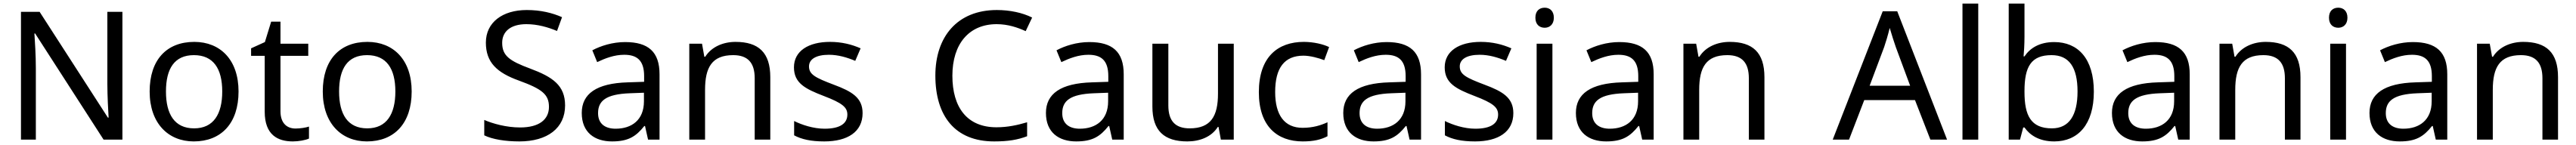

<svg xmlns="http://www.w3.org/2000/svg" viewBox="-20 -780 14374 810"><path d="M663 0V-714H579V-311C579 -246 584 -155 586 -123H582L201 -714H97V0H180V-399C180 -472 175 -546 172 -593H176L558 0Z M1311 -269C1311 -446 1209 -546 1064 -546C910 -546 815 -446 815 -269C815 -91 919 10 1061 10C1214 10 1311 -91 1311 -269ZM906 -269C906 -396 953 -472 1062 -472C1171 -472 1220 -396 1220 -269C1220 -142 1171 -63 1063 -63C954 -63 906 -142 906 -269Z M1629 -62C1580 -62 1545 -93 1545 -158V-468H1700V-536H1545V-659H1493L1458 -545L1381 -510V-468H1457V-156C1457 -26 1530 10 1614 10C1646 10 1685 3 1704 -6V-73C1687 -67 1655 -62 1629 -62Z M2277 -269C2277 -446 2175 -546 2030 -546C1876 -546 1781 -446 1781 -269C1781 -91 1885 10 2027 10C2180 10 2277 -91 2277 -269ZM1872 -269C1872 -396 1919 -472 2028 -472C2137 -472 2186 -396 2186 -269C2186 -142 2137 -63 2029 -63C1920 -63 1872 -142 1872 -269Z M3133 -191C3133 -303 3064 -350 2938 -397C2822 -440 2782 -469 2782 -541C2782 -603 2828 -645 2917 -645C2979 -645 3038 -628 3088 -607L3116 -684C3062 -708 2997 -724 2919 -724C2784 -724 2691 -655 2691 -542C2691 -431 2753 -374 2875 -330C3004 -283 3043 -253 3043 -183C3043 -112 2988 -68 2882 -68C2806 -68 2730 -89 2682 -110V-24C2727 -2 2798 10 2878 10C3034 10 3133 -64 3133 -191Z M3468 -545C3398 -545 3332 -524 3285 -499L3312 -433C3356 -454 3407 -474 3463 -474C3533 -474 3574 -444 3574 -355V-323L3483 -320C3308 -315 3226 -256 3226 -149C3226 -40 3298 10 3395 10C3485 10 3528 -17 3575 -76H3579L3596 0H3660V-365C3660 -490 3598 -545 3468 -545ZM3494 -259 3573 -262V-214C3573 -110 3505 -61 3415 -61C3357 -61 3317 -88 3317 -148C3317 -216 3360 -254 3494 -259Z M4084 -546C4016 -546 3950 -519 3915 -463H3910L3897 -536H3826V0H3914V-278C3914 -403 3952 -472 4071 -472C4153 -472 4191 -429 4191 -343V0H4278V-349C4278 -487 4212 -546 4084 -546Z M4793 -148C4793 -234 4734 -269 4632 -307C4529 -346 4494 -364 4494 -409C4494 -449 4533 -474 4605 -474C4657 -474 4707 -459 4752 -440L4782 -510C4732 -532 4676 -546 4611 -546C4491 -546 4410 -495 4410 -404C4410 -316 4472 -284 4576 -244C4681 -204 4708 -180 4708 -140C4708 -92 4670 -61 4581 -61C4518 -61 4453 -83 4411 -104V-24C4452 -2 4504 10 4579 10C4710 10 4793 -44 4793 -148Z M5541 -645C5605 -645 5659 -626 5703 -606L5739 -682C5685 -709 5615 -724 5542 -724C5321 -724 5199 -574 5199 -358C5199 -133 5308 10 5527 10C5606 10 5658 1 5711 -19V-97C5657 -81 5602 -69 5540 -69C5376 -69 5294 -180 5294 -357C5294 -536 5388 -645 5541 -645Z M6058 -545C5988 -545 5922 -524 5875 -499L5902 -433C5946 -454 5997 -474 6053 -474C6123 -474 6164 -444 6164 -355V-323L6073 -320C5898 -315 5816 -256 5816 -149C5816 -40 5888 10 5985 10C6075 10 6118 -17 6165 -76H6169L6186 0H6250V-365C6250 -490 6188 -545 6058 -545ZM6084 -259 6163 -262V-214C6163 -110 6095 -61 6005 -61C5947 -61 5907 -88 5907 -148C5907 -216 5950 -254 6084 -259Z M6864 -536H6776V-257C6776 -132 6737 -63 6618 -63C6537 -63 6499 -105 6499 -191V-536H6410V-185C6410 -49 6476 10 6605 10C6674 10 6740 -15 6775 -71H6779L6792 0H6864Z M7249 10C7310 10 7351 0 7387 -19V-97C7350 -80 7306 -66 7248 -66C7147 -66 7095 -137 7095 -266C7095 -400 7146 -469 7253 -469C7290 -469 7337 -456 7369 -444L7396 -517C7364 -533 7309 -546 7255 -546C7111 -546 7004 -463 7004 -265C7004 -75 7106 10 7249 10Z M7717 -545C7647 -545 7581 -524 7534 -499L7561 -433C7605 -454 7656 -474 7712 -474C7782 -474 7823 -444 7823 -355V-323L7732 -320C7557 -315 7475 -256 7475 -149C7475 -40 7547 10 7644 10C7734 10 7777 -17 7824 -76H7828L7845 0H7909V-365C7909 -490 7847 -545 7717 -545ZM7743 -259 7822 -262V-214C7822 -110 7754 -61 7664 -61C7606 -61 7566 -88 7566 -148C7566 -216 7609 -254 7743 -259Z M8424 -148C8424 -234 8365 -269 8263 -307C8160 -346 8125 -364 8125 -409C8125 -449 8164 -474 8236 -474C8288 -474 8338 -459 8383 -440L8413 -510C8363 -532 8307 -546 8242 -546C8122 -546 8041 -495 8041 -404C8041 -316 8103 -284 8207 -244C8312 -204 8339 -180 8339 -140C8339 -92 8301 -61 8212 -61C8149 -61 8084 -83 8042 -104V-24C8083 -2 8135 10 8210 10C8341 10 8424 -44 8424 -148Z M8599 -737C8570 -737 8547 -720 8547 -681C8547 -643 8570 -625 8599 -625C8626 -625 8650 -643 8650 -681C8650 -720 8626 -737 8599 -737ZM8642 -536H8554V0H8642Z M9015 -545C8945 -545 8879 -524 8832 -499L8859 -433C8903 -454 8954 -474 9010 -474C9080 -474 9121 -444 9121 -355V-323L9030 -320C8855 -315 8773 -256 8773 -149C8773 -40 8845 10 8942 10C9032 10 9075 -17 9122 -76H9126L9143 0H9207V-365C9207 -490 9145 -545 9015 -545ZM9041 -259 9120 -262V-214C9120 -110 9052 -61 8962 -61C8904 -61 8864 -88 8864 -148C8864 -216 8907 -254 9041 -259Z M9631 -546C9563 -546 9497 -519 9462 -463H9457L9444 -536H9373V0H9461V-278C9461 -403 9499 -472 9618 -472C9700 -472 9738 -429 9738 -343V0H9825V-349C9825 -487 9759 -546 9631 -546Z M10751 0H10844L10566 -717H10485L10206 0H10297L10382 -221H10665ZM10558 -517 10638 -301H10412L10493 -517C10501 -540 10514 -583 10524 -624C10531 -599 10552 -533 10558 -517Z M11018 0V-760H10930V0Z M11276 -575V-760H11188V0H11251L11269 -68H11276C11306 -25 11358 10 11442 10C11574 10 11663 -84 11663 -268C11663 -452 11575 -545 11442 -545C11358 -545 11306 -510 11276 -465H11271C11273 -487 11276 -530 11276 -575ZM11427 -472C11525 -472 11572 -404 11572 -269C11572 -136 11525 -63 11429 -63C11311 -63 11276 -135 11276 -267V-271C11276 -408 11313 -472 11427 -472Z M12006 -545C11936 -545 11870 -524 11823 -499L11850 -433C11894 -454 11945 -474 12001 -474C12071 -474 12112 -444 12112 -355V-323L12021 -320C11846 -315 11764 -256 11764 -149C11764 -40 11836 10 11933 10C12023 10 12066 -17 12113 -76H12117L12134 0H12198V-365C12198 -490 12136 -545 12006 -545ZM12032 -259 12111 -262V-214C12111 -110 12043 -61 11953 -61C11895 -61 11855 -88 11855 -148C11855 -216 11898 -254 12032 -259Z M12622 -546C12554 -546 12488 -519 12453 -463H12448L12435 -536H12364V0H12452V-278C12452 -403 12490 -472 12609 -472C12691 -472 12729 -429 12729 -343V0H12816V-349C12816 -487 12750 -546 12622 -546Z M13027 -737C12998 -737 12975 -720 12975 -681C12975 -643 12998 -625 13027 -625C13054 -625 13078 -643 13078 -681C13078 -720 13054 -737 13027 -737ZM13070 -536H12982V0H13070Z M13443 -545C13373 -545 13307 -524 13260 -499L13287 -433C13331 -454 13382 -474 13438 -474C13508 -474 13549 -444 13549 -355V-323L13458 -320C13283 -315 13201 -256 13201 -149C13201 -40 13273 10 13370 10C13460 10 13503 -17 13550 -76H13554L13571 0H13635V-365C13635 -490 13573 -545 13443 -545ZM13469 -259 13548 -262V-214C13548 -110 13480 -61 13390 -61C13332 -61 13292 -88 13292 -148C13292 -216 13335 -254 13469 -259Z M14059 -546C13991 -546 13925 -519 13890 -463H13885L13872 -536H13801V0H13889V-278C13889 -403 13927 -472 14046 -472C14128 -472 14166 -429 14166 -343V0H14253V-349C14253 -487 14187 -546 14059 -546Z"/></svg>

Font: Noto Sans Caucasian Albanian
Style: Regular
Weight: 400
Designer: Monotype Design Team
Foundry: Monotype Imaging Inc.
Version: Version 2.005